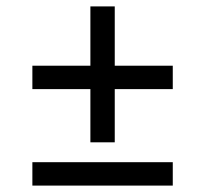

<svg xmlns="http://www.w3.org/2000/svg" viewBox="-20 -579 640 599"><path d="M262 -135V-301H81V-374H262V-559H338V-374H519V-301H338V-135ZM81 0V-73H519V0Z"/></svg>

Font: TypoPRO Source Code Pro
Style: Regular
Weight: 500
Monospace: yes
Designer: Paul D. Hunt, Teo Tuominen
Foundry: Adobe Systems Incorporated
Version: Version 2.010;PS 1.0;hotconv 1.0.84;makeotf.lib2.5.63406